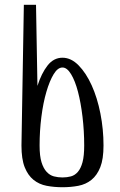

<svg xmlns="http://www.w3.org/2000/svg" viewBox="-20 -770 504 805"><path d="M80 -750H131L137 -410Q154 -463 179.5 -495.5Q205 -528 242 -528Q278 -528 309.5 -496Q341 -464 364.5 -412Q388 -360 401 -294Q414 -228 414 -160Q414 -103 400.5 -69Q387 -35 363.5 -16Q340 3 308.5 9Q277 15 242 15Q207 15 175.5 9Q144 3 120.5 -16Q97 -35 83.5 -69Q70 -103 70 -160ZM242 -487Q222 -487 205 -459Q188 -431 174.5 -385Q161 -339 153.5 -280Q146 -221 146 -160Q146 -116 154 -90Q162 -64 175.5 -49.5Q189 -35 206 -30.5Q223 -26 242 -26Q261 -26 277.5 -30.5Q294 -35 306.5 -49.5Q319 -64 326 -90Q333 -116 333 -160Q333 -221 326 -280Q319 -339 307 -385Q295 -431 278 -459Q261 -487 242 -487Z"/></svg>

Font: Combo
Style: Regular
Weight: 400
Designer: Eduardo Rodriguez Tunni
Foundry: Eduardo Rodriguez Tunni
Version: Version 1.001